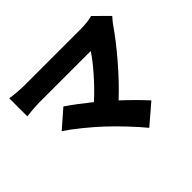

<svg xmlns="http://www.w3.org/2000/svg" viewBox="-175 -966 1276 1276"><g transform="rotate(-45 463.0 -327.5)"><path d="M816 -727C791 -719 751 -714 706 -714H168C134 -714 71 -720 45 -725V-555C67 -558 127 -564 168 -564H650C610 -501 515 -390 425 -309C364 -358 304 -403 261 -432L137 -324C202 -281 298 -202 358 -146C427 -82 518 15 564 72L703 -47C662 -92 605 -149 549 -201C670 -313 803 -472 877 -580C886 -594 900 -609 916 -628Z"/></g></svg>

Font: GenEiGothic-pro-Heavy
Style: Bold
Weight: 900
Designer: Ryoko NISHIZUKA (kana & ideographs); Paul D. Hunt (Latin, Greek & Cyrillic); Wenlong ZHANG (bopomofo); Sandoll Communica
Foundry: Adobe Systems Incorporated; o_tamon
Version: Version 1.000.140830